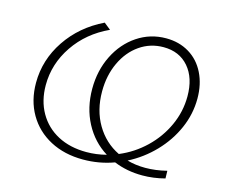

<svg xmlns="http://www.w3.org/2000/svg" viewBox="-101 -850 1177 997"><g transform="rotate(15 487.5 -352.0)"><path d="M744 -34Q799 -34 859 -49L860 -8Q799 8 739 8Q656 8 586 -21Q507 8 420 8Q320 8 243.5 -32.5Q167 -73 124.5 -146Q82 -219 82 -314Q82 -438 153 -543.5Q224 -649 346 -708L382 -679Q267 -626 200.5 -528Q134 -430 134 -316Q134 -232 170.5 -168Q207 -104 273 -69Q339 -34 427 -34Q481 -34 534 -48Q458 -95 415 -176.5Q372 -258 372 -360Q372 -458 412 -538.5Q452 -619 521.5 -665.5Q591 -712 676 -712Q746 -712 800 -679.5Q854 -647 883.5 -587.5Q913 -528 913 -451Q913 -368 879 -290.5Q845 -213 784.5 -150Q724 -87 646 -47Q691 -34 744 -34ZM593 -68Q670 -100 730.5 -158Q791 -216 825.5 -291.5Q860 -367 860 -449Q860 -548 810 -606Q760 -664 675 -664Q604 -664 547 -624.5Q490 -585 457.5 -515.5Q425 -446 425 -360Q425 -259 470 -182.5Q515 -106 593 -68Z"/></g></svg>

Font: Montserrat Alternates Light
Style: Italic
Weight: 300
Italic angle: -11.3°
Designer: Julieta Ulanovsky
Foundry: Julieta Ulanovsky
Version: Version 7.200